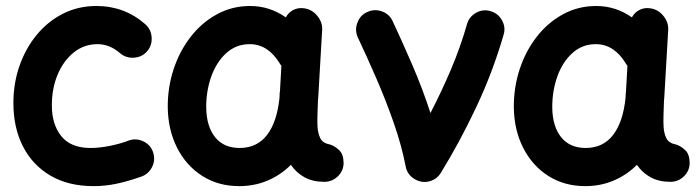

<svg xmlns="http://www.w3.org/2000/svg" viewBox="-20 -574 2375 651"><path d="M479 -400.4Q461.9 -380.4 434.6 -378.4Q407.2 -376.5 387.2 -393.6Q352.1 -424.3 310.5 -424.3Q265.1 -424.3 230.2 -396.2Q195.3 -368.2 175.5 -321.3Q155.8 -274.4 155.8 -216.8Q155.8 -151.9 188 -112.1Q220.2 -72.3 287.1 -72.3Q317.4 -72.3 353.5 -79.6Q389.6 -86.9 419.4 -98.6Q444.8 -106 468.8 -93.3Q492.7 -80.6 500 -54.7Q507.3 -28.8 494.4 -5.4Q481.4 18.1 456.1 25.9Q412.6 41 374.5 49.1Q336.4 57.1 297.4 57.1Q211.4 57.1 150.6 21.2Q89.8 -14.6 57.6 -78.1Q25.4 -141.6 25.4 -224.6Q25.4 -291.5 46.1 -350.8Q66.9 -410.2 104.5 -455.8Q142.1 -501.5 193.6 -527.6Q245.1 -553.7 307.1 -553.7Q401.9 -553.7 472.2 -492.2Q492.2 -475.1 494.1 -447.8Q496.1 -420.4 479 -400.4Z M1079.6 42.5Q1041 42.5 1012.9 27.3Q984.9 12.2 966.3 -15.1Q931.6 19.5 887.2 38.3Q842.8 57.1 791 57.1Q720.2 57.1 665.8 22.5Q611.3 -12.2 580.6 -72.8Q549.8 -133.3 548.8 -210Q548.3 -277.3 568.6 -339.1Q588.9 -400.9 626.5 -449.2Q664.1 -497.6 715.6 -525.6Q767.1 -553.7 828.1 -553.7Q894 -553.7 949.2 -515.1Q957.5 -531.2 974.1 -540Q990.7 -548.8 1010.7 -545.9Q1037.6 -542.5 1055.7 -520.5Q1073.7 -498.5 1072.3 -472.7L1059.1 -244.6Q1058.6 -239.3 1058.1 -233.4Q1057.1 -212.4 1056.4 -185.5Q1055.7 -158.7 1056.6 -143.6Q1058.1 -121.6 1066.2 -105Q1074.2 -88.4 1100.6 -83.5Q1116.2 -78.1 1130.4 -64.5Q1144.5 -50.8 1145 -22Q1145 4.9 1125.7 23.7Q1106.4 42.5 1079.6 42.5ZM792.5 -72.3Q851.6 -72.3 885.5 -116.5Q919.4 -160.6 927.7 -243.2Q927.7 -250 928.2 -255.9Q928.2 -260.3 929.2 -264.2L934.1 -351.1Q930.2 -355.5 927.2 -360.8Q909.2 -390.6 883.8 -407.5Q858.4 -424.3 826.7 -424.3Q780.8 -424.3 747.3 -394Q713.9 -363.8 696.3 -314.5Q678.7 -265.1 679.2 -208.5Q680.2 -145 709.5 -108.6Q738.8 -72.3 792.5 -72.3Z M1225.1 -533.2Q1249.5 -544.4 1274.9 -535.4Q1300.3 -526.4 1311.5 -502Q1343.3 -434.1 1377.9 -354Q1412.6 -273.9 1439.5 -190.9Q1476.6 -262.2 1508.8 -337.9Q1541 -413.6 1563.5 -492.2Q1570.8 -517.6 1594.5 -530.8Q1618.2 -543.9 1643.6 -536.1Q1668.9 -528.8 1682.1 -505.1Q1695.3 -481.4 1687.5 -456.1Q1650.4 -328.1 1594.2 -209.5Q1538.1 -90.8 1474.6 12.2Q1461.4 33.7 1437 40.5Q1410.2 47.9 1385.5 33Q1360.8 18.1 1355.5 -9.8Q1341.3 -82.5 1314.7 -158.4Q1288.1 -234.4 1256.1 -308.1Q1224.1 -381.8 1193.4 -446.8Q1182.1 -471.2 1191.7 -496.8Q1201.2 -522.5 1225.1 -533.2Z M2252.9 42.5Q2214.4 42.5 2186.3 27.3Q2158.2 12.2 2139.6 -15.1Q2105 19.5 2060.5 38.3Q2016.1 57.1 1964.4 57.1Q1893.6 57.1 1839.1 22.5Q1784.7 -12.2 1753.9 -72.8Q1723.1 -133.3 1722.2 -210Q1721.7 -277.3 1741.9 -339.1Q1762.2 -400.9 1799.8 -449.2Q1837.4 -497.6 1888.9 -525.6Q1940.4 -553.7 2001.5 -553.7Q2067.4 -553.7 2122.6 -515.1Q2130.9 -531.2 2147.5 -540Q2164.1 -548.8 2184.1 -545.9Q2210.9 -542.5 2229 -520.5Q2247.1 -498.5 2245.6 -472.7L2232.4 -244.6Q2231.9 -239.3 2231.4 -233.4Q2230.5 -212.4 2229.7 -185.5Q2229 -158.7 2230 -143.6Q2231.4 -121.6 2239.5 -105Q2247.6 -88.4 2273.9 -83.5Q2289.6 -78.1 2303.7 -64.5Q2317.9 -50.8 2318.4 -22Q2318.4 4.9 2299.1 23.7Q2279.8 42.5 2252.9 42.5ZM1965.8 -72.3Q2024.9 -72.3 2058.8 -116.5Q2092.8 -160.6 2101.1 -243.2Q2101.1 -250 2101.6 -255.9Q2101.6 -260.3 2102.5 -264.2L2107.4 -351.1Q2103.5 -355.5 2100.6 -360.8Q2082.5 -390.6 2057.1 -407.5Q2031.7 -424.3 2000 -424.3Q1954.1 -424.3 1920.7 -394Q1887.2 -363.8 1869.6 -314.5Q1852.1 -265.1 1852.5 -208.5Q1853.5 -145 1882.8 -108.6Q1912.1 -72.3 1965.8 -72.3Z"/></svg>

Font: Mikhak-FD Bold
Style: Regular
Weight: 700
Designer: Amin Abedi
Version: Version 3.3